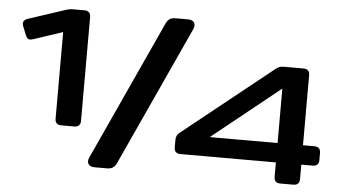

<svg xmlns="http://www.w3.org/2000/svg" viewBox="-51 -838 1660 926"><g transform="rotate(5 778.5 -375.0)"><path d="M50.9 -606.2 34.5 -647Q28.8 -660.7 33.3 -670.3Q37.9 -679.9 51.6 -684.6L232.2 -744.1Q249.3 -750 268.4 -750H322.6Q336.7 -750 344.3 -742.4Q351.9 -734.9 351.9 -720.7V-216.8Q351.9 -202.6 344.3 -195.1Q336.7 -187.5 322.6 -187.5H258.1Q243.9 -187.5 236.4 -195.1Q228.8 -202.6 228.8 -216.8V-636.4L86.1 -589Q72.7 -584.6 64.5 -588.5Q56.3 -592.5 50.9 -606.2ZM762.5 -750H822.9Q845.4 -750 853.5 -737.1Q861.5 -724.1 852.2 -704.1L542.7 -29.3Q535.8 -14.2 524.9 -7.1Q513.9 0 497.3 0H436.8Q414.4 0 406.3 -12.9Q398.2 -25.9 407.5 -45.9L717.1 -720.7Q723.9 -735.8 734.9 -742.9Q745.9 -750 762.5 -750ZM813.4 -128.9V-165.5Q813.4 -177.1 817.4 -185.7Q821.4 -194.3 830.6 -201.4L1266 -549.7Q1274.7 -556.4 1283.2 -559.5Q1291.7 -562.5 1302.6 -562.5H1399.3Q1413.6 -562.5 1421.1 -555Q1428.6 -547.5 1428.6 -533.2V-193.4H1484.3Q1498.6 -193.4 1506.1 -185.9Q1513.6 -178.3 1513.6 -164.1V-128.9Q1513.6 -114.6 1506.1 -107.1Q1498.6 -99.6 1484.3 -99.6H1428.6V-29.3Q1428.6 -15 1421.1 -7.5Q1413.6 0 1399.3 0H1334.9Q1320.6 0 1313.1 -7.5Q1305.6 -15 1305.6 -29.3V-99.6H842.7Q828.4 -99.6 820.9 -107.1Q813.4 -114.6 813.4 -128.9ZM1305.6 -457 977.1 -193.4H1305.6Z"/></g></svg>

Font: Gyrochrome
Style: Regular
Weight: 400
Designer: David Moles
Foundry: David Moles
Version: Version 1.005;Glyphs 3.2.3 (3260)